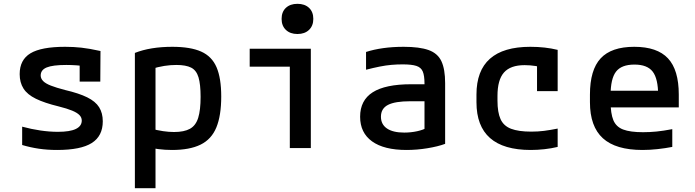

<svg xmlns="http://www.w3.org/2000/svg" viewBox="-20 -775 3640 1005"><path d="M279 10Q228 10 184 3.5Q140 -3 96 -16V-112Q144 -99 191.5 -92Q239 -85 283 -85Q346 -85 377 -100Q408 -115 408 -144Q408 -160 396 -172.5Q384 -185 357.5 -196Q331 -207 287 -218Q213 -236 168 -258Q123 -280 103 -311.5Q83 -343 83 -387Q83 -462 139.5 -496Q196 -530 321 -530Q365 -530 406 -525.5Q447 -521 506 -508L505 -348H397V-487L446 -426Q409 -431 381.5 -433Q354 -435 327 -435Q256 -435 224.5 -422Q193 -409 193 -380Q193 -364 205.5 -351Q218 -338 246 -327Q274 -316 320 -304Q393 -287 436.5 -265.5Q480 -244 499 -213.5Q518 -183 518 -140Q518 -63 460.5 -26.5Q403 10 279 10Z M686 -498Q767 -530 882 -530Q977 -530 1033 -505Q1089 -480 1113.5 -423Q1138 -366 1138 -270Q1138 -170 1112.5 -108Q1087 -46 1030 -18Q973 10 881 10Q843 10 809 5.5Q775 1 746 -6L765 -103Q803 -93 833.5 -88.5Q864 -84 891 -84Q944 -84 974.5 -101Q1005 -118 1017.5 -158.5Q1030 -199 1030 -268Q1030 -334 1019 -370.5Q1008 -407 980.5 -421Q953 -435 903 -435Q872 -435 840 -430Q808 -425 769 -413L794 -471V210H686Z M1497 0V-426H1287V-520H1607V0ZM1537 -597Q1499 -597 1476.5 -618.5Q1454 -640 1454 -676Q1454 -713 1476.5 -734Q1499 -755 1537 -755Q1575 -755 1597.5 -734Q1620 -713 1620 -676Q1620 -640 1597.5 -618.5Q1575 -597 1537 -597Z M2108 10Q1990 10 1927.5 -35Q1865 -80 1865 -164Q1865 -250 1931 -292Q1997 -334 2132 -334H2249V-245H2127Q2048 -245 2011 -226Q1974 -207 1974 -164Q1974 -124 2005.5 -102.5Q2037 -81 2096 -81Q2130 -81 2163 -88Q2196 -95 2219 -109L2202 -51V-337Q2202 -379 2193 -400.5Q2184 -422 2159.5 -430Q2135 -438 2088 -438Q2058 -438 2029 -435.5Q2000 -433 1967.5 -426.5Q1935 -420 1896 -410V-503Q1936 -516 1985.5 -523Q2035 -530 2093 -530Q2176 -530 2223.5 -513Q2271 -496 2290.5 -454.5Q2310 -413 2310 -340V-22Q2272 -8 2217 1Q2162 10 2108 10Z M2758 10Q2474 10 2474 -240V-280Q2474 -530 2756 -530Q2834 -530 2899 -514V-298H2791V-498L2836 -417Q2812 -425 2783.5 -429.5Q2755 -434 2726 -434Q2652 -434 2618 -395.5Q2584 -357 2584 -273V-248Q2584 -187 2600 -151.5Q2616 -116 2655 -101Q2694 -86 2761 -86Q2796 -86 2827.5 -90Q2859 -94 2899 -102V-6Q2866 2 2829.5 6Q2793 10 2758 10Z M3343 10Q3203 10 3135.5 -51.5Q3068 -113 3068 -240V-280Q3068 -409 3124 -469.5Q3180 -530 3300 -530Q3420 -530 3476.5 -469.5Q3533 -409 3533 -280V-213H3129V-300H3454L3425 -271V-276Q3425 -363 3396.5 -400Q3368 -437 3301 -437Q3233 -437 3204.5 -400Q3176 -363 3176 -276V-245Q3176 -181 3190.5 -146Q3205 -111 3242 -97Q3279 -83 3346 -83Q3381 -83 3416.5 -86.5Q3452 -90 3499 -99V-6Q3463 1 3422.5 5.5Q3382 10 3343 10Z"/></svg>

Font: M PLUS Code Latin Expanded Medium
Style: Regular
Weight: 500
Width: 7
Designer: Coji Morishita
Foundry: UNDERFOREST DESIGN
Version: Version 1.002; ttfautohint (v1.8.3)